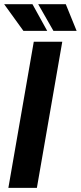

<svg xmlns="http://www.w3.org/2000/svg" viewBox="-30 -914 393 934"><path d="M272.9 -710.9 149.4 0H10.7L134.3 -710.9ZM199.7 -763.7 127.9 -893.6H-9.8L84 -763.7ZM342.8 -763.7 290 -893.6H155.8L230 -763.7Z"/></svg>

Font: Roboto Condensed
Style: Bold Italic
Weight: 700
Italic angle: -12°
Designer: Christian Robertson
Foundry: Google
Version: Version 3.0